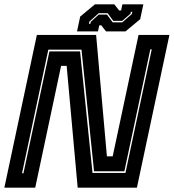

<svg xmlns="http://www.w3.org/2000/svg" viewBox="-32 -860 796 880"><path d="M69 -66H75.5L194.5 -624.5H335L392 -67.5H543L663.5 -634H657L538 -75H399L341.5 -632.5H189.5ZM-12 0 137 -700H408.5L458 -143.5H484.5L603 -700H744.5L595.5 0H324L273.5 -558H248L129.5 0ZM321 -716 335.5 -784 403 -840H492L514 -812H523L529 -840H625L610.5 -772L543 -716H454L432 -744H423L417 -716ZM375.5 -751H382L384 -760L420.5 -793H458.5L484.5 -757.5H528.5L572.5 -796L574.5 -806H568L566 -797L528.5 -764.5H487L461.5 -799.5H420.5L377.5 -761Z"/></svg>

Font: Tourney Thin ExtraBold
Style: Italic
Weight: 800
Italic angle: -12°
Version: Version 1.015